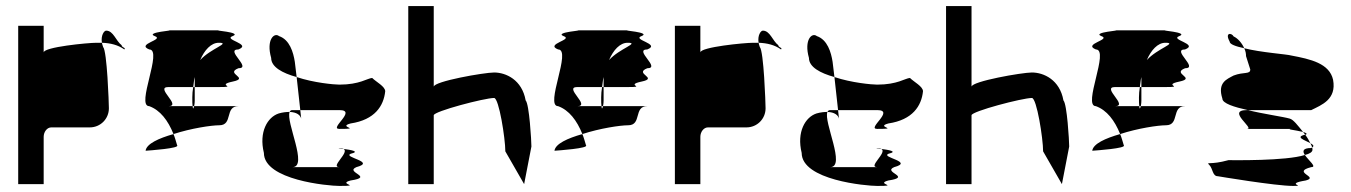

<svg xmlns="http://www.w3.org/2000/svg" viewBox="-20 -795 4453 633"><path d="M40 -188H124V-344C124 -360 135 -375 149 -375H276C311 -375 339 -403 339 -438C339 -454 333 -627 320 -640C318 -645 317 -650 316 -654H298C270 -654 124 -640 124 -622V-710H40ZM316 -654C344 -653 369 -647 390 -632C396 -638 381 -638 381 -646C362 -660 354 -694 330 -694C323 -694 312 -678 316 -654Z M460 -298ZM460 -298C474 -299 574 -306 564 -316C560 -329 557 -341 552 -353C503 -339 463 -321 460 -298ZM472 -445C508 -432 534 -398 552 -353C610 -372 677 -382 703 -382C749 -382 720 -445 766 -445H620C618 -437 616 -433 615 -445H535C581 -445 489 -508 535 -508H617C619 -519 619 -530 622 -541V-508H703C766 -508 690 -514 747 -526C805 -538 720 -552 766 -570C812 -570 720 -632 766 -632C812 -650 714 -664 747 -676C781 -689 675 -695 703 -695H535C563 -695 457 -689 490 -676C524 -664 427 -650 472 -632C518 -632 427 -445 472 -445ZM614 -474C614 -460 614 -451 615 -445H620C622 -453 622 -464 622 -464V-508H617C615 -496 614 -485 614 -474ZM640 -597C654 -630 676 -654 701 -654C743 -654 674 -635 640 -597Z M850 -291C850 -201 1063 -182 1099 -182C1177 -182 1090 -188 1136 -200C1216 -212 1115 -227 1155 -244C1222 -262 1109 -276 1136 -288C1170 -296 1134 -301 1113 -304C1133 -292 1067 -244 1099 -244H944C997 -244 921 -394 935 -426C925 -426 913 -425 899 -421C862 -409 833 -360 850 -291ZM874 -604C874 -574 911 -554 958 -541L952 -591C947 -623 935 -664 900 -676C884 -689 857 -664 874 -604ZM935 -426C958 -425 970 -416 973 -404L970 -432H944C939 -432 937 -430 935 -426ZM958 -541 970 -432H1099C1159 -432 1063 -370 1099 -370C1177 -370 1090 -376 1136 -388C1216 -400 1245 -446 1250 -494C1250 -510 1220 -525 1207 -538C1191 -537 1166 -516 1099 -516C1082 -516 1014 -522 958 -541ZM1113 -304C1110 -306 1105 -307 1099 -307C1091 -307 1100 -306 1113 -304Z M1326 -188H1410V-415C1410 -428 1578 -472 1609 -472C1625 -472 1646 -338 1646 -296L1708 -188L1732 -312C1732 -330 1725 -452 1713 -464C1701 -532 1648 -556 1609 -556C1577 -556 1410 -527 1410 -509V-775H1326Z M1808 -298ZM1808 -298C1822 -299 1922 -306 1912 -316C1908 -329 1905 -341 1900 -353C1851 -339 1811 -321 1808 -298ZM1820 -445C1856 -432 1882 -398 1900 -353C1958 -372 2025 -382 2051 -382C2097 -382 2068 -445 2114 -445H1968C1966 -437 1964 -433 1963 -445H1883C1929 -445 1837 -508 1883 -508H1965C1967 -519 1967 -530 1970 -541V-508H2051C2114 -508 2038 -514 2095 -526C2153 -538 2068 -552 2114 -570C2160 -570 2068 -632 2114 -632C2160 -650 2062 -664 2095 -676C2129 -689 2023 -695 2051 -695H1883C1911 -695 1805 -689 1838 -676C1872 -664 1775 -650 1820 -632C1866 -632 1775 -445 1820 -445ZM1962 -474C1962 -460 1962 -451 1963 -445H1968C1970 -453 1970 -464 1970 -464V-508H1965C1963 -496 1962 -485 1962 -474ZM1988 -597C2002 -630 2024 -654 2049 -654C2091 -654 2022 -635 1988 -597Z M2205 -188H2289V-344C2289 -360 2300 -375 2314 -375H2441C2476 -375 2504 -403 2504 -438C2504 -454 2498 -627 2485 -640C2483 -645 2482 -650 2481 -654H2463C2435 -654 2289 -640 2289 -622V-710H2205ZM2481 -654C2509 -653 2534 -647 2555 -632C2561 -638 2546 -638 2546 -646C2527 -660 2519 -694 2495 -694C2488 -694 2477 -678 2481 -654Z M2623 -291C2623 -201 2836 -182 2872 -182C2950 -182 2863 -188 2909 -200C2989 -212 2888 -227 2928 -244C2995 -262 2882 -276 2909 -288C2943 -296 2907 -301 2886 -304C2906 -292 2840 -244 2872 -244H2717C2770 -244 2694 -394 2708 -426C2698 -426 2686 -425 2672 -421C2635 -409 2606 -360 2623 -291ZM2647 -604C2647 -574 2684 -554 2731 -541L2725 -591C2720 -623 2708 -664 2673 -676C2657 -689 2630 -664 2647 -604ZM2708 -426C2731 -425 2743 -416 2746 -404L2743 -432H2717C2712 -432 2710 -430 2708 -426ZM2731 -541 2743 -432H2872C2932 -432 2836 -370 2872 -370C2950 -370 2863 -376 2909 -388C2989 -400 3018 -446 3023 -494C3023 -510 2993 -525 2980 -538C2964 -537 2939 -516 2872 -516C2855 -516 2787 -522 2731 -541ZM2886 -304C2883 -306 2878 -307 2872 -307C2864 -307 2873 -306 2886 -304Z M3099 -188H3183V-415C3183 -428 3351 -472 3382 -472C3398 -472 3419 -338 3419 -296L3481 -188L3505 -312C3505 -330 3498 -452 3486 -464C3474 -532 3421 -556 3382 -556C3350 -556 3183 -527 3183 -509V-775H3099Z M3581 -298ZM3581 -298C3595 -299 3695 -306 3685 -316C3681 -329 3678 -341 3673 -353C3624 -339 3584 -321 3581 -298ZM3593 -445C3629 -432 3655 -398 3673 -353C3731 -372 3798 -382 3824 -382C3870 -382 3841 -445 3887 -445H3741C3739 -437 3737 -433 3736 -445H3656C3702 -445 3610 -508 3656 -508H3738C3740 -519 3740 -530 3743 -541V-508H3824C3887 -508 3811 -514 3868 -526C3926 -538 3841 -552 3887 -570C3933 -570 3841 -632 3887 -632C3933 -650 3835 -664 3868 -676C3902 -689 3796 -695 3824 -695H3656C3684 -695 3578 -689 3611 -676C3645 -664 3548 -650 3593 -632C3639 -632 3548 -445 3593 -445ZM3735 -474C3735 -460 3735 -451 3736 -445H3741C3743 -453 3743 -464 3743 -464V-508H3738C3736 -496 3735 -485 3735 -474ZM3761 -597C3775 -630 3797 -654 3822 -654C3864 -654 3795 -635 3761 -597Z M3967 -251C3979 -239 3977 -214 3995 -214C3995 -214 4185 -182 4243 -182C4290 -182 4212 -188 4285 -200C4331 -212 4236 -227 4303 -244C4323 -244 4294 -266 4282 -284C4219 -264 4045 -267 4030 -267C3969 -250 3955 -263 3967 -251ZM4010 -470C4010 -454 4049 -442 4094 -432H4303C4337 -449 4387 -467 4375 -532C4363 -586 4301 -600 4237 -612C4225 -616 4136 -622 4082 -636C4087 -626 4088 -617 4088 -610L4102 -566C4102 -549 4081 -559 4047 -546C4025 -534 3993 -523 4010 -470ZM4034 -658C4034 -649 4054 -642 4082 -636C4075 -652 4062 -668 4047 -675C4041 -687 4017 -689 4034 -658ZM4091 -370H4243C4211 -370 4252 -366 4276 -360C4259 -381 4244 -401 4232 -404C4212 -410 4146 -419 4094 -432H4091C4021 -432 4119 -370 4091 -370ZM4276 -360C4278 -357 4281 -354 4283 -351H4285C4291 -354 4286 -357 4276 -360ZM4282 -284C4298 -288 4307 -294 4307 -301C4307 -303 4307 -306 4306 -309C4305 -308 4304 -308 4303 -307C4274 -307 4274 -296 4282 -284ZM4283 -351C4248 -343 4282 -333 4300 -323C4296 -331 4290 -342 4283 -351ZM4300 -323C4303 -318 4305 -313 4306 -309C4314 -314 4309 -318 4300 -323Z"/></svg>

Font: bitstorm
Style: excn
Weight: 400
Version: Version 0.2